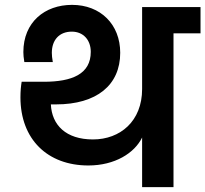

<svg xmlns="http://www.w3.org/2000/svg" viewBox="-20 -769 844 789"><path d="M64 -369C64 -197 175 -89 343 -89C452 -89 533 -140 564 -204V0H693V-632H804V-740H564V-403C564 -271 474 -196 362 -196C251 -196 193 -255 189 -340H210C377 -340 474 -419 474 -552C474 -669 393 -749 276 -749C164 -749 76 -678 76 -555C76 -545 77 -531 80 -514H197C194 -530 193 -543 193 -552C193 -605 224 -639 275 -639C323 -639 353 -604 353 -556C353 -465 277 -433 160 -433H69C66 -415 64 -394 64 -369Z"/></svg>

Font: Poppins SemiBold
Style: Regular
Weight: 600
Designer: Ninad Kale (Devanagari), Jonny Pinhorn (Latin)
Foundry: Indian Type Foundry
Version: 4.004